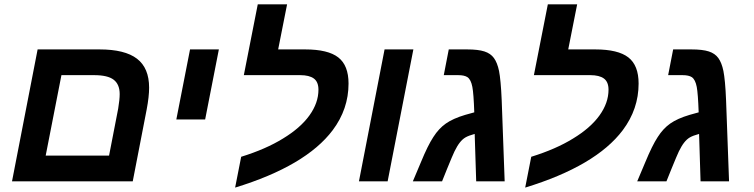

<svg xmlns="http://www.w3.org/2000/svg" viewBox="-20 -833 3465 882"><path d="M653.8 -330.1 589.8 0H35.2L152.8 -606H437Q553.7 -606 609.4 -563.2Q665 -520.5 665 -430.2Q665 -389.2 653.8 -330.1ZM189.9 -118.2H481L522.9 -334Q529.8 -376 529.8 -400.9Q529.8 -445.3 502.4 -466.6Q475.1 -487.8 412.1 -487.8H262.2Z M985.4 -606 922.4 -284.2H790L853 -606Z M1442.9 -420.9Q1442.9 -456.5 1421.9 -472.2Q1400.9 -487.8 1358.9 -487.8H1100.1L1164.1 -813H1298.8L1257.8 -606H1381.8Q1486.8 -606 1533.9 -569.3Q1581.1 -532.7 1581.1 -449.2Q1581.1 -332 1508.3 -234.9Q1384.8 -70.8 1060.1 28.8L1087.9 -112.8Q1201.2 -147.9 1280.3 -196.8Q1359.9 -245.1 1401.4 -302.7Q1442.9 -360.4 1442.9 -420.9Z M1878.9 -606 1760.7 0H1628.9L1746.6 -606Z M2125.5 -606Q2176.8 -606 2205.3 -596.7Q2233.9 -587.4 2249 -566.4Q2264.6 -544.9 2272.5 -506.8Q2276.4 -487.3 2279.5 -453.6Q2282.7 -419.9 2284.7 -372.1L2298.3 0H2167.5L2160.6 -217.8Q2132.3 -210 2118.2 -201.7Q2104 -193.4 2092.3 -178.2Q2080.6 -163.6 2067.9 -137.7Q2063.5 -128.4 2054.9 -108.4Q2046.4 -88.4 2033.7 -57.1L2010.7 0H1876.5L1913.6 -87.9Q1945.3 -165 1970.7 -203.6Q1995.6 -242.7 2028.3 -265.6Q2061 -288.6 2116.7 -305.2L2158.7 -316.9Q2155.8 -402.8 2149.9 -433.6Q2143.6 -467.3 2127.4 -478.5Q2113.3 -487.8 2084.5 -487.8H2018.6L2041.5 -606Z M2775.4 -420.9Q2775.4 -456.5 2754.4 -472.2Q2733.4 -487.8 2691.4 -487.8H2432.6L2496.6 -813H2631.3L2590.3 -606H2714.4Q2819.3 -606 2866.5 -569.3Q2913.6 -532.7 2913.6 -449.2Q2913.6 -332 2840.8 -234.9Q2717.3 -70.8 2392.6 28.8L2420.4 -112.8Q2533.7 -147.9 2612.8 -196.8Q2692.4 -245.1 2733.9 -302.7Q2775.4 -360.4 2775.4 -420.9Z M3156.2 -606Q3207.5 -606 3236.1 -596.7Q3264.6 -587.4 3279.8 -566.4Q3295.4 -544.9 3303.2 -506.8Q3307.1 -487.3 3310.3 -453.6Q3313.5 -419.9 3315.4 -372.1L3329.1 0H3198.2L3191.4 -217.8Q3163.1 -210 3148.9 -201.7Q3134.8 -193.4 3123 -178.2Q3111.3 -163.6 3098.6 -137.7Q3094.2 -128.4 3085.7 -108.4Q3077.1 -88.4 3064.5 -57.1L3041.5 0H2907.2L2944.3 -87.9Q2976.1 -165 3001.5 -203.6Q3026.4 -242.7 3059.1 -265.6Q3091.8 -288.6 3147.5 -305.2L3189.5 -316.9Q3186.5 -402.8 3180.7 -433.6Q3174.3 -467.3 3158.2 -478.5Q3144 -487.8 3115.2 -487.8H3049.3L3072.3 -606Z"/></svg>

Font: Arimo
Style: Bold Italic
Weight: 700
Italic angle: -12°
Designer: Steve Matteson
Foundry: Monotype Imaging Inc.
Version: Version 1.33